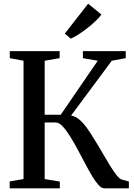

<svg xmlns="http://www.w3.org/2000/svg" viewBox="-20 -1020 728 1040"><path d="M32.5 0V-37.5L107.5 -50V-691L33 -705V-743H303V-705L222 -691V-398.5H309L509.5 -691L429 -705V-743H661V-705L585.5 -691L365 -394Q389 -390 409.8 -372.2Q430.5 -354.5 450.8 -326.8Q471 -299 492.5 -262.5Q515 -227 536 -190.2Q557 -153.5 576.2 -122.5Q595.5 -91.5 611.5 -71.2Q627.5 -51 639.5 -47.5L678 -37V0H544.5Q530 0 514 -17.5Q498 -35 480.2 -64.2Q462.5 -93.5 443.5 -129.8Q424.5 -166 404.5 -203Q384 -241.5 362.8 -276.5Q341.5 -311.5 321 -334Q300.5 -356.5 282 -356.5H222V-50L304 -36.5V0ZM363 -811 331 -838 457.5 -1000 529.5 -941Q516.5 -924 496.5 -905Q476.5 -886 453.5 -868Q430.5 -850 407.5 -835Q384.5 -820 364 -811Z"/></svg>

Font: Merriweather 72pt Medium
Style: Regular
Weight: 500
Version: Version 2.100